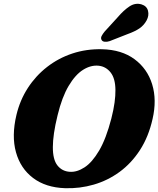

<svg xmlns="http://www.w3.org/2000/svg" viewBox="-20 -973 832 1008"><path d="M516 -714.5Q619 -712 686.2 -662.2Q753.5 -612.5 778.8 -530.5Q804 -448.5 781 -348.5Q760 -255 715 -185.5Q670 -116 607.8 -70.5Q545.5 -25 472.2 -3.8Q399 17.5 321.5 15Q220 11.5 153.8 -38.5Q87.5 -88.5 63.8 -174Q40 -259.5 66.5 -370.5Q85 -447.5 126.2 -511.2Q167.5 -575 227.2 -621.5Q287 -668 360.2 -692.2Q433.5 -716.5 516 -714.5ZM346.5 -71Q384 -68.5 424 -94.5Q464 -120.5 500.5 -182.5Q537 -244.5 564.5 -350.5Q576.5 -397.5 581.5 -434.8Q586.5 -472 586 -501Q585.5 -561 560.8 -592.5Q536 -624 497.5 -628Q457 -632 416.2 -606.5Q375.5 -581 340.5 -522.2Q305.5 -463.5 282.5 -368.5Q269.5 -316 263.5 -274.5Q257.5 -233 257.5 -201.5Q257 -135.5 281.5 -104.5Q306 -73.5 346.5 -71ZM597.5 -882Q629 -919 659.5 -939.2Q690 -959.5 723 -950Q750.5 -941.5 757 -916.5Q763.5 -891.5 749.5 -865.5Q735.5 -840 712.2 -824Q689 -808 648.5 -793.5L555.5 -757Q542 -752.5 529.8 -753.8Q517.5 -755 513 -764Q508 -773.5 513.8 -784.5Q519.5 -795.5 529.5 -807.5Z"/></svg>

Font: Fraunces 9pt S100
Style: Bold Italic
Weight: 700
Italic angle: -16°
Version: Version 1.000; ttfautohint (v1.8.3)